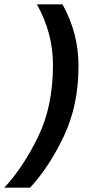

<svg xmlns="http://www.w3.org/2000/svg" viewBox="-44 -750 397 888"><path d="M201 -448Q201 -523 183 -591.5Q165 -660 127 -730H245Q283 -661 301 -591Q319 -521 319 -444Q319 -263 251.5 -120.5Q184 22 95 118H-24Q64 23 132.5 -118Q201 -259 201 -448Z"/></svg>

Font: Niramit SemiBold
Style: Italic
Weight: 600
Italic angle: -10°
Designer: Katatrad Aksorn Co.,Ltd.
Foundry: Cadson Demak Co.,Ltd.
Version: Version 1.001; ttfautohint (v1.6)